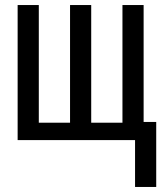

<svg xmlns="http://www.w3.org/2000/svg" viewBox="-20 -556 640 762"><path d="M516 186V0H495V-72H600V186ZM50 0V-536H134V-69H258V-536H342V-69H466V-536H550V0Z"/></svg>

Font: Noto Sans Mono
Style: Regular
Weight: 400
Designer: Monotype Design Team
Foundry: Monotype Imaging Inc.
Version: Version 2.014